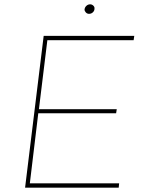

<svg xmlns="http://www.w3.org/2000/svg" viewBox="-20 -868 671 888"><path d="M601 -702 598 -682H199L160 -363H520L517 -344H157L118 -20H531L529 0H96L182 -702ZM371 -824Q372 -834 379.5 -841Q387 -848 397 -848Q405 -848 411.5 -842Q418 -836 417 -828Q417 -818 409.5 -811Q402 -804 392 -804Q383 -804 377 -810.5Q371 -817 371 -824Z"/></svg>

Font: Josefin Sans Thin
Style: Italic
Weight: 200
Italic angle: -7°
Designer: Santiago Orozco
Foundry: Typemade
Version: Version 2.000